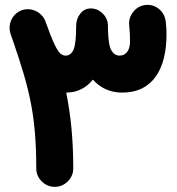

<svg xmlns="http://www.w3.org/2000/svg" viewBox="-20 -678 711 773"><path d="M200.2 74.2C220.7 74.2 238.3 66.9 252.9 52.2C267.6 37.6 274.9 20 274.9 0C274.9 -120.6 264.6 -215.3 246.6 -305.2C293.5 -305.2 328.6 -326.2 354 -357.4C381.8 -326.2 419.9 -305.2 472.2 -305.2C596.2 -305.2 650.4 -402.3 650.4 -539.6C650.4 -558.6 649.9 -566.4 647.5 -589.8C645 -610.4 636.7 -627.4 621.6 -640.6C606.4 -653.8 588.4 -659.7 568.4 -658.2C548.3 -656.7 531.2 -647.9 518.1 -632.3C504.4 -616.2 498.5 -598.1 500 -578.1C501.5 -562 502.4 -549.8 502.9 -540.5C503.4 -531.2 503.4 -521 503.4 -509.8C503.4 -473.1 485.4 -454.1 461.4 -454.1C447.8 -454.1 437 -460.9 428.7 -474.6C420.4 -488.3 415.5 -517.1 414.6 -561.5V-573.2C414.6 -592.3 408.2 -608.4 395 -622.1C381.8 -635.7 366.7 -643.1 349.1 -644H348.6H346.2C328.1 -644 314 -637.2 303.2 -623C292 -608.9 286.6 -592.3 286.6 -573.2C286.6 -526.9 283.2 -495.6 276.4 -479C269 -462.4 258.8 -454.1 244.6 -454.1C237.3 -454.1 230.5 -456.5 223.6 -461.9C216.8 -467.3 209 -479.5 199.7 -499C190.4 -518.1 178.2 -548.8 163.1 -591.3C159.7 -601.6 153.8 -610.8 145.5 -618.7C126 -638.2 95.7 -646.5 68.4 -637.2C35.2 -625.5 15.1 -591.8 19 -558.1C19.5 -552.7 21 -546.9 22.5 -541.5C26.9 -529.3 30.8 -518.1 34.2 -508.3C97.2 -323.2 126 -216.3 126 0C126 20 133.3 37.6 147.9 52.2C162.6 66.9 180.2 74.2 200.2 74.2Z"/></svg>

Font: Mikhak ExtraBold
Style: Regular
Weight: 800
Designer: Amin Abedi
Version: Version 3.2